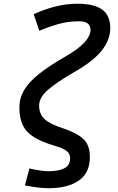

<svg xmlns="http://www.w3.org/2000/svg" viewBox="-20 -762 626 1016"><path d="M236.8 233.9Q211.9 233.9 182.9 230.5Q153.8 227.1 111.8 219.2L135.7 129.4Q198.7 144 236.8 144Q290.5 144 320.8 128.4Q351.1 112.8 351.1 75.7Q351.1 49.8 330.1 35.2Q309.1 20.5 271 9.8Q201.2 -10.3 159.7 -36.4Q118.2 -62.5 100.3 -100.3Q82.5 -138.2 82.5 -193.8Q82.5 -242.7 107.4 -284.9Q132.3 -327.1 185.5 -369.9Q238.8 -412.6 323.2 -460.9Q396 -502.9 427.5 -538.1Q459 -573.2 459 -603.5Q459 -649.4 398.9 -649.4Q338.4 -649.4 285.9 -634Q233.4 -618.7 188 -599.1L158.2 -687Q216.3 -713.4 274.2 -727.8Q332 -742.2 390.1 -742.2Q479 -742.2 521.2 -710.9Q563.5 -679.7 563.5 -612.8Q563.5 -553.7 521 -497.8Q478.5 -441.9 383.8 -387.2Q280.8 -327.6 233.9 -286.9Q187 -246.1 187 -203.1Q187 -159.2 215.1 -132.6Q243.2 -106 313.5 -83Q380.9 -61 418.2 -29.3Q455.6 2.4 455.6 69.8Q455.6 151.9 397.9 192.9Q340.3 233.9 236.8 233.9Z"/></svg>

Font: Cascadia Code NF
Style: Italic
Weight: 400
Italic angle: -10°
Monospace: yes
Designer: Aaron Bell
Foundry: Saja Typeworks
Version: Version 2404.023; ttfautohint (v1.8.4)